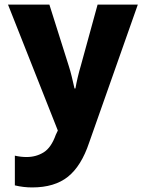

<svg xmlns="http://www.w3.org/2000/svg" viewBox="-20 -573 640 840"><path d="M370 51 583 -553H407L334 -287Q326 -260 320 -234.5Q314 -209 310 -186H306Q299 -217 293.5 -239.5Q288 -262 281 -284L196 -553H15L233 -2L224 17Q204 73 171 93.5Q138 114 96 114Q71 114 45 108V238Q82 247 121 247Q219 247 277.5 200Q336 153 370 51Z"/></svg>

Font: Noto Sans Mono UI ExtraBold
Style: Regular
Weight: 800
Designer: Monotype Design team
Foundry: Monotype Imaging Inc.
Version: 1.000